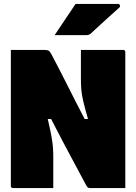

<svg xmlns="http://www.w3.org/2000/svg" viewBox="-20 -953 690 973"><path d="M250 0H46Q35 0 35 -11V-700H203Q218 -700 225 -697Q232 -694 240 -679Q283 -598 323 -518Q363 -438 409 -350H426Q410 -405 402 -439.5Q394 -474 392 -499.5Q390 -525 390 -553V-700H604Q615 -700 615 -689V0H437Q429 0 425 -3Q421 -6 414 -19Q383 -77 355 -129.5Q327 -182 298.5 -235.5Q270 -289 239 -350H222Q235 -294 241 -260.5Q247 -227 248.5 -203.5Q250 -180 250 -155ZM363 -933H579Q585 -933 587.5 -926.5Q590 -920 585 -915Q558 -891 536 -871Q514 -851 491.5 -830.5Q469 -810 439 -782Q431 -775 416 -775H257Q284 -815 309.5 -853.5Q335 -892 363 -933Z"/></svg>

Font: Recursive Sn Lnr St XBk
Style: Regular
Weight: 1000
Version: Version 1.079;hotconv 1.0.112;makeotfexe 2.5.65598; ttfautoh